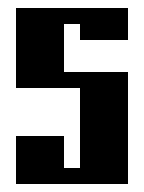

<svg xmlns="http://www.w3.org/2000/svg" viewBox="-20 -460 360 480"><path d="M20 -440H300V-360H180V-400H140V-280H300V0H20V-120H140V-40H180V-240H20Z"/></svg>

Font: SOV_poster
Style: Bold
Weight: 700
Version: Version 1.00